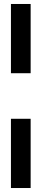

<svg xmlns="http://www.w3.org/2000/svg" viewBox="-20 -757 222 965"><path d="M35 -389V-737H134V-389ZM35 188V-160H134V188Z"/></svg>

Font: Piazzolla Black
Style: Italic
Weight: 900
Italic angle: -11.3°
Designer: Juan Pablo del Peral
Foundry: Huerta Tipografica
Version: Version 1.330